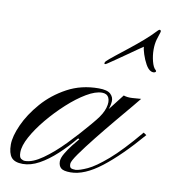

<svg xmlns="http://www.w3.org/2000/svg" viewBox="-103 -520 515 574"><g transform="rotate(10 155.0 -233.0)"><path d="M218 -184Q214 -176 206.5 -170Q199 -164 195.5 -162.5Q192 -161 197 -168Q215 -190 220.5 -209Q226 -228 220.5 -239.5Q215 -251 200 -251Q180 -251 153 -235Q126 -219 97.5 -193Q69 -167 44.5 -137.5Q20 -108 5 -80.5Q-10 -53 -10 -33Q-10 -18 -4 -14Q2 -10 8 -10Q31 -10 61.5 -31.5Q92 -53 124 -86Q156 -119 185 -153.5Q214 -188 235.5 -216Q257 -244 265 -254Q276 -250 291.5 -251Q307 -252 318 -253Q316 -250 297.5 -228Q279 -206 253.5 -175.5Q228 -145 202.5 -113Q177 -81 160 -57Q143 -33 143 -25Q143 -15 147.5 -12.5Q152 -10 162 -10Q174 -11 197 -21.5Q220 -32 256 -63Q292 -94 343 -155Q343 -155 347.5 -152Q352 -149 352 -149Q292 -79 241 -39.5Q190 0 148 0Q126 0 118.5 -7Q111 -14 111 -27Q111 -37 119.5 -51.5Q128 -66 139 -80Q150 -94 157 -102Q157 -102 155 -103Q153 -104 153 -104Q130 -76 104 -52Q78 -28 52.5 -14Q27 0 3 0Q-22 0 -32 -12.5Q-42 -25 -42 -51Q-42 -76 -26 -111.5Q-10 -147 20 -181.5Q50 -216 92.5 -239Q135 -262 188 -262Q214 -262 224 -252.5Q234 -243 233 -230Q232 -217 227 -204Q222 -191 218 -184ZM195 -346Q201 -352 218 -365.5Q235 -379 256 -395.5Q277 -412 296.5 -429Q316 -446 329 -460Q336 -468 339 -465.5Q342 -463 340 -458Q337 -450 333 -436Q329 -422 329 -405Q329 -387 333.5 -369.5Q338 -352 345 -346Q350 -342 345.5 -339Q341 -336 333 -339Q324 -343 316.5 -356.5Q309 -370 304 -385.5Q299 -401 299 -408Q296 -406 283.5 -397.5Q271 -389 255 -377.5Q239 -366 224 -356Q209 -346 202 -341Q192 -334 191.5 -338Q191 -342 195 -346Z"/></g></svg>

Font: Kapakana
Style: Regular
Weight: 400
Designer: Kousuke Nagai
Version: Version 1.002